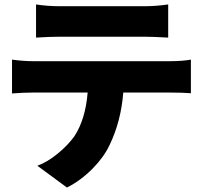

<svg xmlns="http://www.w3.org/2000/svg" viewBox="-20 -785 909 863"><path d="M281 58 148 -40Q194 -57 240 -95Q284 -131 314 -172Q364 -248 374 -369H129Q86 -369 34 -365V-517Q85 -510 129 -510H436H744Q800 -510 838 -517V-366Q799 -369 744 -369H534Q524 -239 472 -132Q447 -79 397 -28Q344 26 281 58ZM142 -616V-765Q193 -757 251 -757H439H627Q680 -757 736 -765V-616Q666 -620 627 -620H251Q204 -620 142 -616Z"/></svg>

Font: GenSekiGothic TW H
Style: Regular
Weight: 900
Version: Version 1.501;PS 1;hotconv 16.6.51;makeotf.lib2.5.65220